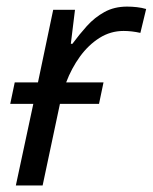

<svg xmlns="http://www.w3.org/2000/svg" viewBox="-20 -565 465 585"><path d="M28.3 0 81.5 -248.5H11.2L24.9 -314H95.7L142.1 -535.2H208.5L195.8 -431.6H200.7Q221.2 -459.5 244.6 -485.6Q268.1 -511.7 298.1 -528.3Q328.1 -544.9 367.2 -544.9Q381.8 -544.9 397 -543.2Q412.1 -541.5 425.3 -537.6L407.7 -464.8Q381.3 -470.7 356.4 -470.7Q316.9 -470.7 283.2 -449.5Q249.5 -428.2 223.6 -392.6Q197.8 -356.9 181.6 -314H295.4L281.7 -248.5H162.6L109.9 0Z"/></svg>

Font: Open Sans
Style: Italic
Weight: 400
Italic angle: -12°
Designer: Monotype Design Team
Foundry: Monotype Imaging Inc.
Version: Version 3.000; ttfautohint (v1.8.4)